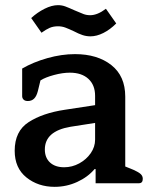

<svg xmlns="http://www.w3.org/2000/svg" viewBox="-20 -711 589 745"><path d="M266 -590Q247 -599 233.5 -604Q220 -609 205 -609Q187 -609 173 -603Q159 -597 141 -584L101 -641Q125 -663 153 -677Q181 -691 205 -691Q220 -691 233.5 -686Q247 -681 269 -671Q292 -661 304 -656.5Q316 -652 330 -652Q358 -652 391 -677L431 -620Q407 -596 381 -583Q355 -570 331 -570Q315 -570 300 -575Q285 -580 266 -590ZM37 -126Q37 -202 91 -237Q145 -272 231 -285L349 -303V-339Q349 -381 323 -405Q297 -429 251 -429Q223 -429 189.5 -420Q156 -411 137 -399L127 -358Q122 -338 112.5 -328.5Q103 -319 88 -319Q77 -319 71.5 -324.5Q66 -330 66 -338V-445Q109 -470 164 -485.5Q219 -501 271 -501Q358 -501 412 -458.5Q466 -416 466 -336V-65L498 -52Q518 -43 526 -35.5Q534 -28 534 -17Q534 0 519 0H351V-55H347Q321 -24 279.5 -5Q238 14 192 14Q128 14 82.5 -22.5Q37 -59 37 -126ZM349 -169V-234L253 -219Q154 -202 154 -131Q154 -99 174 -80.5Q194 -62 229 -62Q260 -62 287.5 -77Q315 -92 332 -116.5Q349 -141 349 -169Z"/></svg>

Font: Maitree Semibold
Style: Regular
Weight: 600
Designer: CadsonDemak Team
Foundry: CadsonDemak
Version: Version 1.010